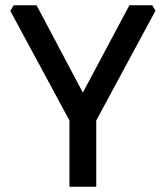

<svg xmlns="http://www.w3.org/2000/svg" viewBox="-20 -710 631 730"><path d="M19 -669 32 -690H119L295 -358L472 -690H559L571 -669L346 -252V0H244V-252Z"/></svg>

Font: Oxanium Medium
Style: Regular
Weight: 500
Designer: Severin Meyer
Version: Version 1.001